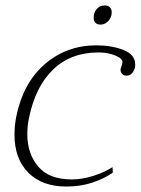

<svg xmlns="http://www.w3.org/2000/svg" viewBox="-20 -673 515 703"><path d="M323 -607Q323 -628 334.5 -640.5Q346 -653 363 -653Q375 -653 382 -646.5Q389 -640 389 -628Q389 -621 388 -618Q384 -602 373 -592.5Q362 -583 348 -583Q336 -583 329.5 -589.5Q323 -596 323 -607ZM33 -180Q33 -214 40 -248Q65 -370 144.5 -438.5Q224 -507 333 -507Q389 -507 432 -490Q475 -473 475 -437Q475 -429 474 -425Q471 -414 463.5 -405Q456 -396 444 -396Q432 -396 426 -403.5Q420 -411 422 -422Q423 -426 425 -431Q427 -436 428 -442Q432 -457 404 -469Q376 -481 341 -481Q239 -481 174 -418Q109 -355 86 -240Q80 -212 80 -182Q80 -110 120 -63Q160 -16 243 -16Q280 -16 320 -28.5Q360 -41 392 -61L393 -41Q362 -19 318.5 -4.5Q275 10 223 10Q134 10 83.5 -41Q33 -92 33 -180Z"/></svg>

Font: Trirong ExtraLight
Style: Italic
Weight: 275
Italic angle: -12°
Designer: Katatrad Team
Foundry: CadsonDemak
Version: Version 1.003